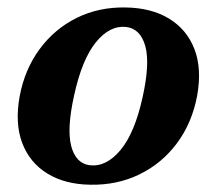

<svg xmlns="http://www.w3.org/2000/svg" viewBox="-20 -495 594 527"><path d="M325 -474.5Q395.5 -473.5 444.2 -443.8Q493 -414 513.8 -360Q534.5 -306 521 -231.5Q507 -157.5 465.8 -102Q424.5 -46.5 363 -16.5Q301.5 13.5 227.5 12Q158 11 109.8 -18.8Q61.5 -48.5 41 -102.5Q20.5 -156.5 34 -231Q48 -305 89 -360.5Q130 -416 190.8 -446Q251.5 -476 325 -474.5ZM226 -41.5Q271.5 -36 310.8 -83.2Q350 -130.5 371.5 -228.5Q392 -321 378.8 -368.5Q365.5 -416 326.5 -421Q281.5 -426 243.2 -379Q205 -332 183.5 -233.5Q163 -141.5 175.5 -94Q188 -46.5 226 -41.5Z"/></svg>

Font: Fraunces 9pt SemiBold
Style: Italic
Weight: 600
Italic angle: -16°
Version: Version 1.000;[b76b70a41]